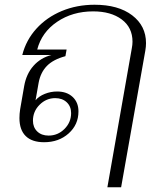

<svg xmlns="http://www.w3.org/2000/svg" viewBox="-20 -590 693 810"><path d="M536 -386Q539 -401 539 -414Q539 -474 493.5 -508Q448 -542 373 -542Q286 -542 221 -498Q156 -454 137 -381H261L256 -353Q204 -339 177.5 -311.5Q151 -284 143 -241L130 -167Q144 -184 169 -194Q194 -204 221 -204Q262 -204 286.5 -181Q311 -158 311 -120Q311 -64 269.5 -27Q228 10 166 10Q115 10 88.5 -16Q62 -42 62 -92Q62 -110 65 -129L82 -227Q91 -278 121 -312Q151 -346 197 -358H74Q90 -421 133.5 -469Q177 -517 240.5 -543.5Q304 -570 379 -570Q479 -570 537.5 -525.5Q596 -481 596 -408Q596 -393 593 -376L491 200H433ZM280 -113Q280 -141 261.5 -158.5Q243 -176 213 -176Q175 -176 147 -148Q119 -120 119 -81Q119 -53 137 -35.5Q155 -18 185 -18Q224 -18 252 -46Q280 -74 280 -113Z"/></svg>

Font: Fahkwang ExtraLight
Style: Italic
Weight: 275
Italic angle: -10°
Designer: Suppakit Chalermlarp | Katatrad Co.,Ltd.
Foundry: Cadson Demak Co.,Ltd.
Version: Version 1.000; ttfautohint (v1.6)